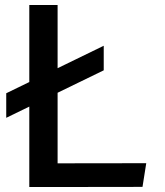

<svg xmlns="http://www.w3.org/2000/svg" viewBox="-20 -750 660 770"><path d="M396 -566.5 211 -476.5V-730H97.5V-421L5 -376V-277.5L97.5 -322.5V0H211L551.5 -0.5L566.5 -95.5L211 -95V-378L396 -468Z"/></svg>

Font: Monaspace Argon Medium
Style: Regular
Weight: 500
Designer: Riley Cran & the Lettermatic Team
Foundry: Lettermatic
Version: Version 1.000 (Monaspace Argon)